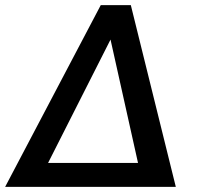

<svg xmlns="http://www.w3.org/2000/svg" viewBox="-96 -727 804 747"><path d="M588 0 413 -707H296L-76 0ZM441 -93H91L334 -573Z"/></svg>

Font: Brisa Sans Medium
Style: Italic
Weight: 600
Italic angle: -8°
Designer: Dalton Maag Ltd
Foundry: Dalton Maag Ltd
Version: Version 1.101;July 10, 2019;FontCreator 11.5.0.2425 64-bit